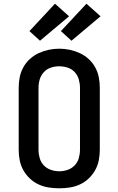

<svg xmlns="http://www.w3.org/2000/svg" viewBox="-20 -1009 640 1037"><path d="M300 8Q271 8 242.5 3.5Q214 -1 188 -13Q162 -25 141 -45Q120 -65 106 -90Q92 -115 86.5 -143Q81 -171 81 -200V-535Q81 -564 86.5 -592Q92 -620 106 -645.5Q120 -671 141.5 -690.5Q163 -710 189 -722Q215 -734 243 -740Q271 -746 300 -746Q329 -746 357 -740Q385 -734 411 -722Q437 -710 458.5 -690.5Q480 -671 494 -645.5Q508 -620 513.5 -592Q519 -564 519 -535V-200Q519 -171 513.5 -143Q508 -115 494 -90Q480 -65 459 -45Q438 -25 412 -13Q386 -1 357.5 3.5Q329 8 300 8ZM300 -84Q323 -84 345 -91.5Q367 -99 383 -115.5Q399 -132 405.5 -154.5Q412 -177 412 -200V-535Q412 -558 405.5 -580.5Q399 -603 383 -620Q367 -637 344.5 -644Q322 -651 299 -651Q276 -651 254 -643.5Q232 -636 216.5 -619Q201 -602 194.5 -580Q188 -558 188 -535V-200Q188 -177 194.5 -154.5Q201 -132 217 -115.5Q233 -99 255 -91.5Q277 -84 300 -84ZM366 -789 309 -841 447 -989 523 -921ZM196 -789 139 -841 277 -989 353 -921Z"/></svg>

Font: Iosevka Curly Slab SmBdEx
Style: Regular
Weight: 600
Width: 7
Monospace: yes
Designer: Belleve Invis
Foundry: Belleve Invis
Version: Version 11.1.0; ttfautohint (v1.8.3)